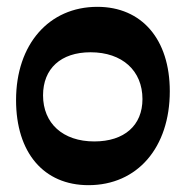

<svg xmlns="http://www.w3.org/2000/svg" viewBox="-20 -530 543 562"><path d="M239 12C382 12 477 -98 477 -263C477 -415 395 -510 265 -510C123 -510 27 -400 27 -237C27 -83 108 12 239 12ZM256 -116C164 -116 106 -169 106 -251C106 -329 158 -377 245 -377C338 -377 397 -323 397 -240C397 -163 344 -116 256 -116Z"/></svg>

Font: Alegreya SC
Style: Bold
Weight: 700
Designer: Juan Pablo del Peral
Foundry: Huerta Tipografica
Version: Version 2.007;PS 002.007;hotconv 1.0.88;makeotf.lib2.5.64775